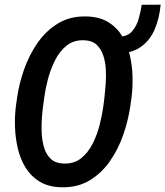

<svg xmlns="http://www.w3.org/2000/svg" viewBox="-20 -791 707 821"><path d="M585.9 -770.5 667 -771Q661.6 -712.9 641.8 -666.3Q622.1 -619.6 583.7 -591.6Q545.4 -563.5 482.4 -561.5L489.3 -633.8Q525.9 -635.3 544.9 -657.2Q564 -679.2 572.8 -710Q581.5 -740.7 585.9 -770.5ZM542.5 -374.5 537.1 -336.9Q528.8 -278.3 507.8 -216.8Q486.8 -155.3 450.9 -103Q415 -50.8 363 -19.5Q311 11.7 241.2 9.8Q187 8.3 149.9 -14.2Q112.8 -36.6 90.1 -73Q67.4 -109.4 56.6 -154.3Q45.9 -199.2 44.2 -246.3Q42.5 -293.5 47.9 -336.4L53.2 -374Q61.5 -432.6 83 -494.1Q104.5 -555.7 140.6 -607.7Q176.8 -659.7 228.8 -691.2Q280.8 -722.7 350.6 -720.7Q404.8 -719.2 441.9 -697Q479 -674.8 501.5 -638.2Q523.9 -601.6 534.7 -556.6Q545.4 -511.7 546.6 -464.6Q547.9 -417.5 542.5 -374.5ZM421.9 -336.4 426.8 -376Q429.2 -397.9 431.6 -428.5Q434.1 -459 432.6 -491.5Q431.2 -523.9 422.1 -552.2Q413.1 -580.6 394 -598.9Q375 -617.2 341.8 -618.7Q296.9 -621.1 265.9 -596.7Q234.9 -572.3 215.3 -533.2Q195.8 -494.1 184.8 -451.9Q173.8 -409.7 169.4 -375.5L164.1 -335.9Q161.1 -314.5 158.9 -283.7Q156.7 -252.9 158.4 -220.2Q160.2 -187.5 168.9 -158.9Q177.7 -130.4 197 -111.8Q216.3 -93.3 249.5 -91.8Q295.4 -89.4 326.2 -113.8Q356.9 -138.2 376.5 -177.2Q396 -216.3 406.5 -259Q417 -301.8 421.9 -336.4Z"/></svg>

Font: Roboto Condensed Medium
Style: Italic
Weight: 500
Italic angle: -12°
Designer: Christian Robertson
Foundry: Google
Version: Version 3.0; 2020